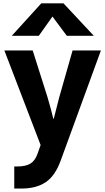

<svg xmlns="http://www.w3.org/2000/svg" viewBox="-20 -887 625 1138"><path d="M5.9 -587.9H173.8L261.7 -310.5Q280.3 -248 295.9 -183.6H298.8Q312.5 -240.2 331.1 -310.5L410.2 -587.9H578.1L339.8 64.5Q306.6 156.2 250 193.4Q193.4 230.5 108.4 230.5H64.5V99.6H83Q131.8 99.6 159.7 83Q187.5 66.4 202.1 25.4L220.7 -27.3ZM49.8 -674.8 224.6 -867.2H356.4L536.1 -674.8H376L291 -789.1L210 -674.8Z"/></svg>

Font: Gothic A1 Black
Style: Regular
Weight: 900
Version: Version 2.50